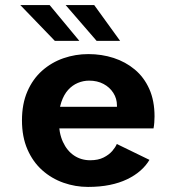

<svg xmlns="http://www.w3.org/2000/svg" viewBox="-20 -725 690 756"><path d="M326.5 11Q276.5 11 229.8 -5.5Q183 -22 146.2 -54.8Q109.5 -87.5 88 -136.8Q66.5 -186 66.5 -251Q66.5 -316 87.8 -365Q109 -414 146 -446.8Q183 -479.5 230 -495.8Q277 -512 328 -512Q380.5 -512 427.5 -496.8Q474.5 -481.5 510.8 -451.2Q547 -421 567.8 -374.8Q588.5 -328.5 588.5 -266.5Q588.5 -255.5 587.5 -242.5Q586.5 -229.5 584.5 -219.5H181V-304.5H440.5Q440.5 -306 440.5 -307Q440.5 -308 440.5 -309.5Q440.5 -337 426.2 -359.2Q412 -381.5 387.5 -394.5Q363 -407.5 331 -407.5Q308 -407.5 286.5 -398.5Q265 -389.5 248.2 -371Q231.5 -352.5 221.5 -323Q211.5 -293.5 211.5 -252Q211.5 -201.5 227.8 -166.2Q244 -131 271.8 -112.5Q299.5 -94 335 -94Q366.5 -94 387.8 -104.8Q409 -115.5 421.8 -130.2Q434.5 -145 440 -158L568.5 -95.5Q554.5 -72 532.5 -52.8Q510.5 -33.5 480.2 -19Q450 -4.5 411.8 3.2Q373.5 11 326.5 11ZM360.5 -564 238.5 -705H351L453 -564ZM196 -564 60 -705H175.5L292.5 -564Z"/></svg>

Font: Trispace Thin SemiBold
Style: Regular
Weight: 600
Version: Version 1.210